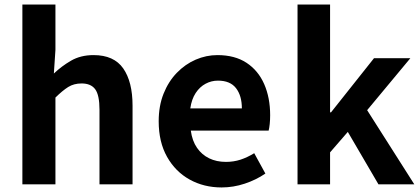

<svg xmlns="http://www.w3.org/2000/svg" viewBox="-20 -818 1865 852"><path d="M79.3 0V-797.9H226V-596.7L219 -491.7Q252.4 -523.8 295.1 -548.7Q337.9 -573.5 395.2 -573.5Q485.6 -573.5 526.9 -514.3Q568.2 -455 568.2 -349.1V0H421.5V-330.9Q421.5 -396 402.5 -421.9Q383.5 -447.7 342.1 -447.7Q307.9 -447.7 282.6 -431.9Q257.3 -416 226 -385.1V0Z M963.4 13.8Q884.9 13.8 821.7 -21.2Q758.5 -56.1 721.4 -121.9Q684.2 -187.7 684.2 -279.9Q684.2 -348.1 705.8 -402.2Q727.4 -456.3 764.6 -494.8Q801.8 -533.2 848.5 -553.4Q895.3 -573.5 944.7 -573.5Q1022.1 -573.5 1074 -539.3Q1125.9 -505.1 1152.4 -444.7Q1178.8 -384.4 1178.8 -306.4Q1178.8 -285.9 1176.9 -267.6Q1174.9 -249.4 1172.1 -238.4H826.7Q832.9 -192.8 854.2 -162.1Q875.4 -131.4 908.1 -115.5Q940.8 -99.6 982.6 -99.6Q1016.6 -99.6 1047 -109.4Q1077.3 -119.3 1108.1 -138.2L1157.6 -47.9Q1116.7 -19.8 1066 -3Q1015.4 13.8 963.4 13.8ZM824.4 -336.9H1053.3Q1053.3 -393.2 1027.4 -426.7Q1001.6 -460.2 947.1 -460.2Q918 -460.2 892.2 -446.4Q866.4 -432.6 848.4 -405.4Q830.4 -378.2 824.4 -336.9Z M1300.3 0V-797.9H1444.7V-319.6H1449L1639.7 -559.8H1801L1609.2 -329.1L1818.5 0H1659.4L1523.4 -232.7L1444.7 -141.9V0Z"/></svg>

Font: Noto Sans TC
Style: Regular
Weight: 100
Designer: Ryoko NISHIZUKA 西塚涼子 (kana, bopomofo & ideographs); Paul D. Hunt (Latin, Greek & Cyrillic); Sandoll Communications 산돌커뮤니
Foundry: Adobe
Version: Version 2.004;hotconv 1.0.118;makeotfexe 2.5.65603